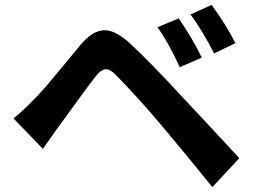

<svg xmlns="http://www.w3.org/2000/svg" viewBox="-20 -768 1040 783"><path d="M709 -693Q767 -608 803 -533L713 -494Q666 -597 622 -657ZM843 -748Q902 -667 940 -592L853 -550Q806 -643 757 -709ZM35 -285Q98 -336 168 -416Q198 -451 244 -507Q290 -563 310 -587Q356 -641 401 -644.5Q446 -648 506 -595Q597 -510 710 -387Q805 -286 956 -123L846 -5Q727 -152 635 -261Q543 -370 452 -463Q428 -487 410 -485.5Q392 -484 372.5 -459.5Q353 -435 325.5 -397.5Q298 -360 266 -316Q207 -236 155 -161Z"/></svg>

Font: Swei Fan Sans CJK TC
Style: Bold
Weight: 700
Version: Version 2.130